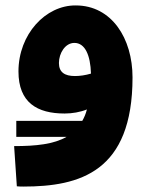

<svg xmlns="http://www.w3.org/2000/svg" viewBox="-20 -416 553 707"><path d="M40 88H225C178 115 113 122 32 122L42 270C53 271 56 271 66 271C274 271 468 217 468 -131C468 -275 391 -396 259 -396C148 -397 48 -290 48 -153C48 -38 117 2 218 2C246 2 275 -3 300 -13C296 3 290 17 283 29H40ZM197 -184C197 -220 220 -258 254 -258C293 -258 313 -213 315 -145C295 -139 274 -136 256 -136C218 -136 197 -150 197 -184Z"/></svg>

Font: Noto Sans Arabic UI XBd
Style: Regular
Weight: 800
Designer: Monotype Design Team, Nadine Chahine and Nizar Qandah
Foundry: Monotype Imaging Inc.
Version: Version 2.010